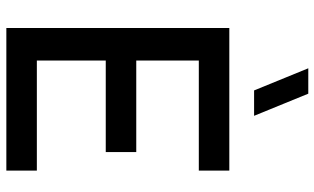

<svg xmlns="http://www.w3.org/2000/svg" viewBox="-218 -798 1015 620"><g transform="rotate(90 290.0 -487.5)"><path d="M353.5 -800 282 -975H200L271.5 -800ZM530.5 0V-98.5H175V-321H470.5V-419.5H175V-621.5H530.5V-720H70V0Z"/></g></svg>

Font: Vela Sans SemBd
Style: Regular
Weight: 600
Designer: Principal design: Mikhail Sharanda - project Manrope.
Design modification: Ravid Balaliev
Foundry: Mikhail Sharanda
Version: Version 1.001